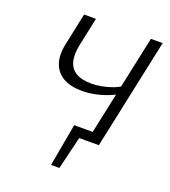

<svg xmlns="http://www.w3.org/2000/svg" viewBox="-152 -768 948 1073"><g transform="rotate(20 322.0 -231.5)"><path d="M276.3 195 322 -58H387L326 195ZM338.1 0 322 -58H444.5L432.6 0ZM419.8 0 559.8 -658H629.7L489.7 0ZM297.7 -252.6Q228.9 -252.6 184.8 -277.7Q140.7 -302.7 124.3 -350.5Q107.8 -398.3 121.8 -465.6L162.6 -658H233.1L197.2 -488.5Q184.9 -428.6 195.8 -388.5Q206.6 -348.5 241.3 -328.7Q275.9 -309 331.9 -309Q360.7 -309 393.7 -315.2Q426.6 -321.5 456.6 -332.7Q486.6 -344 505 -358.4L530.8 -329.7Q502.2 -306.1 462.1 -288.6Q422 -271.1 379 -261.9Q336 -252.6 297.7 -252.6Z"/></g></svg>

Font: Ysabeau
Style: Bold Italic
Weight: 700
Italic angle: -12°
Designer: Christian Thalmann (Catharsis Fonts)
Version: Version 2.002